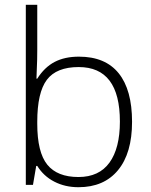

<svg xmlns="http://www.w3.org/2000/svg" viewBox="-20 -780 635 810"><path d="M313 -541Q424.3 -541 480.7 -470.9Q537.1 -400.9 537.1 -266.1Q537.1 -133.8 477.8 -62Q418.5 9.8 311 9.8Q254.4 9.8 209 -13.7Q163.6 -37.1 137.2 -80.1H132.8L119.1 0H88.9V-759.8H137.2V-568.8Q137.2 -525.9 135.3 -489.7L133.8 -448.2H137.2Q167.5 -496.1 210.2 -518.6Q252.9 -541 313 -541ZM312 -497.1Q218.3 -497.1 177.7 -443.4Q137.2 -389.6 137.2 -266.1V-257.8Q137.2 -137.7 179.4 -85.4Q221.7 -33.2 311 -33.2Q397.9 -33.2 441.9 -94Q485.8 -154.8 485.8 -267.1Q485.8 -497.1 312 -497.1Z"/></svg>

Font: CAA NEO Sans Light
Style: Regular
Weight: 300
Version: Version 1.10